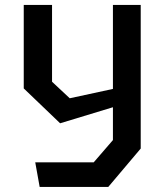

<svg xmlns="http://www.w3.org/2000/svg" viewBox="-20 -540 660 760"><path d="M137 200H408.5L537 48V-520.5H427V-188L256 -151L186 -216.5V-520.5H74V-190L218 -52L427 -115.5V14.5L351 102.5H119.5Z"/></svg>

Font: Monaspace Krypton Medium
Style: Regular
Weight: 500
Designer: Riley Cran & the Lettermatic Team
Foundry: Lettermatic
Version: Version 1.101 (Monaspace Krypton)